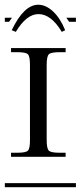

<svg xmlns="http://www.w3.org/2000/svg" viewBox="-29 -782 337 802"><path d="M-8.8 -17.1H288.1V0H-8.8ZM17.1 -127V-144H43.9Q79.1 -144 87.6 -152.8Q96.2 -161.6 96.2 -196.8V-511.2Q96.2 -546.4 87.6 -555.2Q79.1 -564 43.9 -564H17.1V-581.1H245.1V-564H219.2Q184.1 -564 175 -555.2Q166 -546.4 166 -511.2V-196.8Q166 -161.6 175 -152.8Q184.1 -144 219.2 -144H245.1V-127ZM-8.8 -708H21L8.8 -690.9H-8.8ZM248 -708H288.1V-690.9H259.8ZM20 -655.8Q70.8 -762.2 130.9 -762.2Q162.6 -762.2 192.9 -733.9Q223.1 -705.6 243.2 -655.8L229 -648.9Q184.6 -723.1 131.8 -723.1Q81.5 -723.1 37.1 -648.9Z"/></svg>

Font: FoglihtenFr02
Style: Regular
Weight: 500
Version: Version 0.68